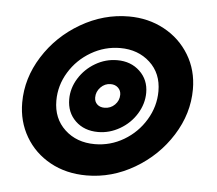

<svg xmlns="http://www.w3.org/2000/svg" viewBox="-42 -535 667 590"><g transform="rotate(5 291.0 -240.0)"><path d="M29 -197Q29 -272 71.5 -339.5Q114 -407 184.5 -448Q255 -489 333 -489Q393 -489 442 -462.5Q491 -436 519.5 -389Q548 -342 548 -283Q548 -208 505.5 -140.5Q463 -73 393 -32Q323 9 245 9Q182 9 133 -18Q84 -45 56.5 -92Q29 -139 29 -197ZM443 -268Q443 -323 406.5 -356.5Q370 -390 315 -390Q267 -390 225 -365.5Q183 -341 158 -300Q133 -259 133 -212Q133 -157 169.5 -123Q206 -89 262 -89Q310 -89 351.5 -113.5Q393 -138 418 -179.5Q443 -221 443 -268ZM172 -220Q172 -254 191 -284.5Q210 -315 241.5 -333.5Q273 -352 309 -352Q351 -352 378.5 -326Q406 -300 406 -260Q406 -226 387 -195Q368 -164 336 -145.5Q304 -127 269 -127Q226 -127 199 -153Q172 -179 172 -220ZM327 -247Q327 -260 318 -268.5Q309 -277 295 -277Q277 -277 264 -263.5Q251 -250 251 -232Q251 -219 259.5 -211Q268 -203 282 -203Q301 -203 314 -216Q327 -229 327 -247Z"/></g></svg>

Font: K2D ExtraBold
Style: Italic
Weight: 800
Italic angle: -10°
Designer: Katatrad Aksorn Co.,Ltd.
Foundry: Cadson Demak Co.,Ltd.
Version: Version 1.000; ttfautohint (v1.6)